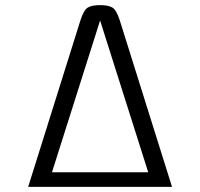

<svg xmlns="http://www.w3.org/2000/svg" viewBox="-20 -730 782 750"><path d="M652 0H90L294 -650Q307 -691 323 -700.5Q339 -710 371 -710Q403 -710 419 -700.5Q435 -691 448 -650ZM371 -650 183 -57H559Z"/></svg>

Font: Warnes
Style: Regular
Weight: 400
Designer: Eduardo Rodriguez Tunni
Foundry: Eduardo Rodriguez Tunni
Version: Version 1.002; ttfautohint (v1.8.4.7-5d5b);gftools[0.9.23]